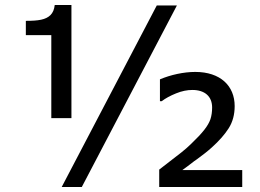

<svg xmlns="http://www.w3.org/2000/svg" viewBox="-20 -749 1040 769"><path d="M266.1 -729H199.2C197.3 -710.9 191.4 -697.8 182.1 -688.5C163.1 -669.9 133.8 -665.5 83.5 -665.5V-608.4H185.5V-275.9H266.1ZM607.9 -727.1 227.1 0H307.6L688.5 -727.1ZM950.2 -67.9H710.4C722.2 -76.2 737.8 -87.9 757.8 -103.5L769 -111.3C792.5 -128.4 812.5 -144 828.6 -158.7C857.4 -184.6 879.9 -210 896 -235.4C912.1 -260.7 919.9 -290.5 919.9 -324.2C919.9 -405.3 862.3 -460.9 762.2 -460.9C715.3 -460.9 663.1 -449.2 620.6 -431.2V-343.8H627.9C643.1 -355.5 662.1 -365.7 685.1 -375C708 -384.3 729.5 -388.7 750.5 -388.7C799.8 -388.7 829.6 -363.3 829.6 -318.4C829.6 -300.3 827.1 -284.7 822.8 -271.5C813.5 -245.1 793 -218.3 745.6 -172.9C734.4 -161.6 721.2 -150.4 706.1 -138.2C690.9 -126 667 -107.9 634.8 -83L617.7 -69.8V0H950.2Z"/></svg>

Font: SG Kara
Style: Regular
Weight: 400
Designer: Damoon Khanjanzadeh
Version: Version 1.000